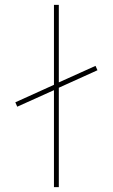

<svg xmlns="http://www.w3.org/2000/svg" viewBox="-20 -770 464 790"><path d="M202 -421V-750H222V-431L373 -499L381 -481L222 -409V0H202V-399L51 -331L43 -349Z"/></svg>

Font: M PLUS 1p Thin
Style: Regular
Weight: 250
Version: Version 1.062